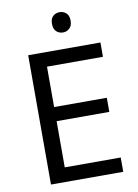

<svg xmlns="http://www.w3.org/2000/svg" viewBox="-98 -1030 753 1044"><g transform="rotate(-10 278.0 -508.5)"><path d="M496 -51H97V-765H496V-686H187V-463H478V-385H187V-130H496ZM306 -966Q326 -966 341.5 -952.5Q357 -939 357 -910Q357 -882 341.5 -868Q326 -854 306 -854Q284 -854 269 -868Q254 -882 254 -910Q254 -939 269 -952.5Q284 -966 306 -966Z"/></g></svg>

Font: Noto Sans Tamil UI
Style: Regular
Weight: 400
Designer: Jelle Bosma - Monotype Design Team
Foundry: Monotype Imaging Inc.
Version: Version 2.004; ttfautohint (v1.8.4.7-5d5b)